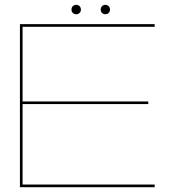

<svg xmlns="http://www.w3.org/2000/svg" viewBox="-20 -775 748 795"><path d="M62.5 0H620.5V-11H73.5V-344H594V-355H73.5V-664H620.5V-675H62.5ZM296 -716Q304 -716 309.5 -721.5Q315 -727 315 -735Q315 -744 309.5 -749.5Q304 -755 296 -755Q287 -755 281.5 -749.5Q276 -744 276 -735Q276 -727 281.5 -721.5Q287 -716 296 -716ZM416 -716Q424.5 -716 430 -721.5Q435.5 -727 435.5 -735Q435.5 -744 430 -749.5Q424.5 -755 416 -755Q408 -755 402.5 -749.5Q397 -744 397 -735Q397 -727 402.5 -721.5Q408 -716 416 -716Z"/></svg>

Font: Anybody Expanded Thin
Style: Regular
Weight: 250
Width: 7
Version: Version 1.113;gftools[0.9.25]